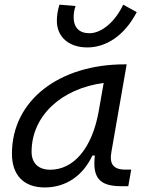

<svg xmlns="http://www.w3.org/2000/svg" viewBox="-20 -801 626 831"><path d="M173.3 10.3C265.1 10.3 338.4 -39.6 379.9 -127.9H390.6C379.4 -32.2 410.2 4.9 504.4 4.9H535.2L547.9 -66.9H522.9C469.2 -66.9 452.6 -92.3 462.4 -145L528.3 -522.5H519C240.7 -522.5 31.7 -370.1 31.7 -135.3C31.7 -43 83 10.3 173.3 10.3ZM197.3 -66.4C146.5 -66.4 116.7 -94.7 116.7 -144C116.7 -299.8 246.1 -418 428.7 -441.9L407.2 -319.3C378.4 -157.7 297.9 -66.4 197.3 -66.4ZM357.9 -595.7C438.5 -595.7 518.6 -646 571.8 -748.5L513.2 -780.8C480 -710 421.9 -657.2 367.2 -657.2C321.8 -657.2 298.8 -683.1 298.8 -726.1C298.8 -740.7 300.8 -757.3 307.1 -774.9L237.3 -780.8C229.5 -755.9 226.1 -732.9 226.1 -710.9C226.1 -642.1 276.9 -595.7 357.9 -595.7Z"/></svg>

Font: Cascadia Mono SemiLight
Style: Italic
Weight: 350
Italic angle: -10°
Monospace: yes
Designer: Aaron Bell
Foundry: Saja Typeworks
Version: Version 2404.023